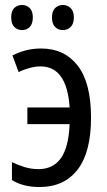

<svg xmlns="http://www.w3.org/2000/svg" viewBox="-20 -742 430 772"><path d="M139 10Q73 10 28 -18V-90Q53 -78 79.5 -70Q106 -62 135 -62Q193 -62 224.5 -105.5Q256 -149 260 -243H90V-310H260Q249 -475 143 -475Q121 -475 96.5 -468Q72 -461 55 -452L30 -519Q55 -532 84 -539.5Q113 -547 145 -547Q239 -547 292.5 -478Q346 -409 346 -269Q346 -130 292 -60Q238 10 139 10ZM25 -672Q25 -698 37.5 -710Q50 -722 69 -722Q87 -722 99.5 -709.5Q112 -697 112 -672Q112 -646 99.5 -633.5Q87 -621 69 -621Q50 -621 37.5 -633.5Q25 -646 25 -672ZM189 -672Q189 -698 202 -710Q215 -722 233 -722Q251 -722 264 -709.5Q277 -697 277 -672Q277 -646 264 -633.5Q251 -621 233 -621Q214 -621 201.5 -633.5Q189 -646 189 -672Z"/></svg>

Font: Avrile Sans Condensed
Style: Regular
Weight: 400
Width: 3
Designer: Monotype Design Team
Foundry: Monotype Imaging Inc.
Version: Version 2.001;September 10, 2019;FontCreator 11.5.0.2425 64-